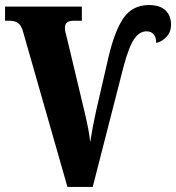

<svg xmlns="http://www.w3.org/2000/svg" viewBox="-20 -740 697 760"><path d="M72 -612Q65 -639 52 -648.5Q39 -658 16 -658H0V-714H304V-658H274Q255 -658 246 -651.5Q237 -645 237 -629Q237 -615 246 -585L314 -300Q333 -222 337 -177Q347 -241 360 -299L409 -512Q434 -619 469.5 -669.5Q505 -720 570 -720Q613 -720 635 -699Q657 -678 657 -643Q657 -613 639 -594Q621 -575 598 -570Q599 -590 589 -603Q579 -616 560 -616Q532 -616 511 -585.5Q490 -555 469 -476L347 0H247Z"/></svg>

Font: Noto Serif CondBlack
Style: Regular
Weight: 900
Width: 3
Designer: Monotype Design Team
Foundry: Monotype Imaging Inc.
Version: Version 1.001